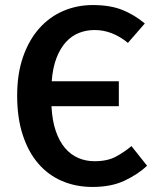

<svg xmlns="http://www.w3.org/2000/svg" viewBox="-20 -726 618 761"><path d="M355 -87Q406 -87 440 -105.5Q474 -124 501 -147L563 -69Q528 -36 475 -10.5Q422 15 347 15Q281 15 226 -8.5Q171 -32 131.5 -78Q92 -124 70 -191.5Q48 -259 48 -347Q48 -434 71.5 -501Q95 -568 135.5 -613.5Q176 -659 230.5 -682.5Q285 -706 348 -706Q416 -706 464 -687Q512 -668 554 -633L487 -556Q425 -607 355 -607Q322 -607 293 -595.5Q264 -584 241.5 -559.5Q219 -535 204 -496.5Q189 -458 185 -404H451V-305H184Q187 -248 201 -207Q215 -166 237.5 -139.5Q260 -113 290 -100Q320 -87 355 -87Z"/></svg>

Font: Qnwhxotralxmqkhsjrfbfhwcoqn
Style: Regular
Weight: 500
Designer: Carrois Corporate & Edenspiekermann
Foundry: Carrois Corporate GbR & Edenspiekermann AG
Version: Version 2.001